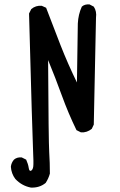

<svg xmlns="http://www.w3.org/2000/svg" viewBox="-20 -721 540 866"><path d="M119 125Q78 117 49 86Q31 62 29 31Q31 13 43 -1Q57 -13 78 -11L98 -1Q107 19 109.5 36Q112 53 120 49Q128 45 130 30Q132 15 129 -46Q126 -107 111 -660L121 -680Q141 -697 168 -695L188 -686Q219 -604 252.5 -518.5Q286 -433 327 -349L331 -615Q333 -656 349 -691Q362 -703 384 -701L403 -691Q417 -670 413 -641L403 -159L394 -140Q372 -122 345 -124L325 -134Q288 -210 259 -290Q230 -370 197 -450Q199 -81 202 -34Q205 13 205 62Q199 84 186 104Q158 127 119 125Z"/></svg>

Font: Kosefont JP
Style: Regular
Weight: 400
Designer: Nozomi Seto 瀬戸のぞみ
Version: Version 3.00;June 19, 2020